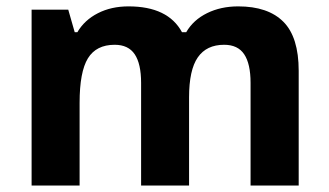

<svg xmlns="http://www.w3.org/2000/svg" viewBox="-20 -576 1022 596"><path d="M566.9 0H418V-318.8Q418 -377.9 398.2 -407.5Q378.4 -437 335.9 -437Q278.8 -437 252.9 -395Q227.1 -353 227.1 -256.8V0H78.1V-545.9H191.9L211.9 -476.1H220.2Q242.2 -513.7 283.7 -534.9Q325.2 -556.2 378.9 -556.2Q501.5 -556.2 544.9 -476.1H558.1Q580.1 -514.2 622.8 -535.2Q665.5 -556.2 719.2 -556.2Q812 -556.2 859.6 -508.5Q907.2 -460.9 907.2 -356V0H757.8V-318.8Q757.8 -377.9 738 -407.5Q718.3 -437 675.8 -437Q621.1 -437 594 -397.9Q566.9 -358.9 566.9 -273.9Z"/></svg>

Font: Samim FD
Style: Bold-FD
Weight: 700
Foundry: DejaVu fonts team - Redesigned by Saber Rastikerdar
Version: Version 4.0.1